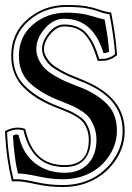

<svg xmlns="http://www.w3.org/2000/svg" viewBox="-25 -709 530 770"><path d="M394.5 -630.9Q408.2 -562 412.6 -502Q405.3 -496.1 390.1 -496.1Q348.1 -634.3 231.9 -633.8Q189 -633.8 154.8 -594.7Q120.6 -555.7 120.6 -512.2Q120.6 -488.8 131.6 -467.5Q142.6 -446.3 157 -432.4Q171.4 -418.5 196 -404.3Q220.7 -390.1 236.1 -383.3Q251.5 -376.5 276.9 -366.7Q302.2 -356.9 307.1 -355Q370.6 -327.6 407.2 -288.6Q443.8 -249.5 443.8 -184.1Q443.8 -136.7 418.5 -93.3Q393.1 -49.8 350.1 -22.9Q297.4 9.8 226.6 9.8Q179.2 9.8 127.2 -1.7Q75.2 -13.2 46.9 -13.2Q31.7 -76.2 26.9 -165Q35.6 -169.4 37.4 -169.9Q39.1 -170.4 49.3 -168Q65.4 -94.2 114.7 -55.2Q164.1 -16.1 234.9 -16.1Q293.9 -16.1 327.9 -52Q361.8 -87.9 361.8 -148.9Q361.8 -176.3 353 -199.2Q344.2 -222.2 333.5 -236.3Q322.8 -250.5 301.5 -264.2Q280.3 -277.8 267.3 -283.7Q254.4 -289.6 228.8 -299.6Q203.1 -309.6 195.3 -313Q127.4 -342.8 89.1 -381.8Q50.8 -420.9 50.8 -484.9Q50.8 -562 106.7 -610.1Q162.6 -658.2 241.2 -658.2Q298.3 -658.2 339.6 -645.5Q380.9 -632.8 394.5 -630.9ZM442.9 -486.3Q429.2 -475.6 416.3 -470.9Q403.3 -466.3 396.5 -465.6Q389.6 -464.8 370.1 -464.8L367.2 -464.4L366.2 -467.3Q356.4 -499 347.2 -520.3Q337.9 -541.5 322.8 -562.3Q307.6 -583 284.9 -593Q262.2 -603 231.9 -603Q203.1 -603 177.2 -572.3Q151.4 -541.5 151.4 -512.2Q151.4 -495.6 160.9 -479.7Q170.4 -463.9 181.6 -453.4Q192.9 -442.9 215.3 -430.2Q237.8 -417.5 250 -412.1Q262.2 -406.7 288.3 -396.2Q314.5 -385.7 318.8 -383.3Q474.6 -316.9 475.1 -184.1Q475.1 -126.5 445.1 -76.7Q415 -26.9 366.2 3.4Q306.2 41 226.6 41Q170.4 41 118.4 29.5Q66.4 18.1 46.9 18.1H22.5L22 15.1Q1 -71.3 -3.9 -163.6L-4.9 -183.1L-2.9 -184.1Q36.1 -204.6 73.7 -192.9L76.2 -191.9L76.7 -189.9Q92.8 -117.2 131.6 -82Q170.4 -46.9 234.9 -46.9Q331.1 -46.9 331.1 -148.9Q331.1 -170.9 324.2 -189Q317.4 -207 308.6 -218.3Q299.8 -229.5 282 -240.5Q264.2 -251.5 252.4 -256.6Q240.7 -261.7 217.3 -271Q193.8 -280.3 183.1 -284.7Q148.4 -299.8 122.1 -316.4Q95.7 -333 71 -356.9Q46.4 -380.9 33.2 -413.3Q20 -445.8 20 -484.9Q20 -575.7 85.9 -632.3Q151.9 -689 241.2 -689Q293.5 -689 322.8 -683.6Q352.1 -678.2 373.8 -670.2Q395.5 -662.1 418 -659.2L420.9 -658.7L421.4 -655.8Q439 -565.9 444.3 -489.7L444.8 -487.8ZM436.5 -491.7Q431.2 -565.9 414.1 -651.4Q392.1 -654.8 370.6 -662.8Q349.1 -670.9 320.8 -676Q292.5 -681.2 241.2 -681.2Q154.8 -681.2 91.3 -626.7Q27.8 -572.3 27.8 -484.9Q27.8 -413.6 70.8 -368.7Q113.8 -323.7 186.5 -292Q196.3 -287.6 220 -278.3Q243.7 -269 255.9 -263.7Q268.1 -258.3 286.6 -246.8Q305.2 -235.4 314.7 -223.4Q324.2 -211.4 331.5 -192.1Q338.9 -172.9 338.9 -148.9Q338.9 -97.2 312.5 -68.1Q286.1 -39.1 234.9 -39.1Q103 -39.1 69.3 -186Q36.6 -195.8 3.4 -178.2L3.9 -163.6Q8.8 -72.8 28.8 9.8H46.9Q68.4 9.8 120.1 21.5Q171.9 33.2 226.6 33.2Q303.7 33.2 362.3 -3.4Q409.2 -33.2 438 -81.1Q466.8 -128.9 466.8 -184.1Q466.8 -312 315.9 -376Q310.5 -378.4 285.6 -388.4Q260.7 -398.4 247.1 -404.5Q233.4 -410.6 210.7 -423.3Q188 -436 175.5 -447.5Q163.1 -459 153.3 -476.3Q143.6 -493.7 143.6 -512.2Q143.6 -544.9 171.1 -577.9Q198.7 -610.8 231.9 -610.8Q263.7 -610.8 287.6 -600.3Q311.5 -589.8 327.6 -568.6Q343.8 -547.4 353.5 -525.9Q363.3 -504.4 373 -472.7Q390.1 -473.1 396 -473.6Q401.9 -474.1 413.1 -478.3Q424.3 -482.4 436.5 -491.7Z"/></svg>

Font: Linux Libertine Initials
Style: Initials
Weight: 400
Designer: Philipp H. Poll
Foundry: Philipp H. Poll
Version: Version 5.0.6